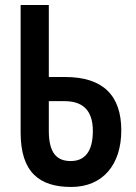

<svg xmlns="http://www.w3.org/2000/svg" viewBox="-20 -734 540 763"><path d="M263 9C389 9 462 -80 462 -216C462 -354 390 -428 239 -428H174V-714H62V-207C62 -50 136 9 263 9ZM261 -94C208 -94 174 -123 174 -214V-332H237C303 -332 349 -301 349 -214C349 -129 315 -94 261 -94Z"/></svg>

Font: Noto Sans Mono ExtraCondensed SemiBold
Style: Regular
Weight: 600
Width: 2
Designer: Monotype Design Team
Foundry: Monotype Imaging Inc.
Version: Version 2.014